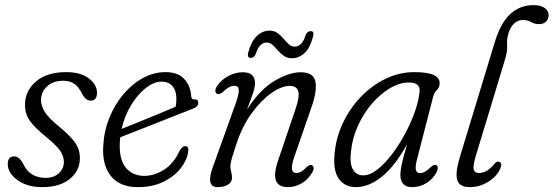

<svg xmlns="http://www.w3.org/2000/svg" viewBox="-20 -740 2214 768"><path d="M161.5 -28.5Q196 -28.5 215.8 -47.2Q235.5 -66 235.5 -92.5Q235.5 -113.5 222 -134.8Q208.5 -156 166 -191Q116 -232 97.8 -259.2Q79.5 -286.5 80 -323Q80.5 -376.5 123.8 -414Q167 -451.5 245 -451.5Q303 -451.5 335.5 -426.2Q368 -401 368 -369Q368 -337.5 342.5 -337.5Q332.5 -337.5 324 -344.2Q315.5 -351 307 -367.5Q295 -392 277.5 -404.5Q260 -417 233 -417Q192 -417 168 -394.2Q144 -371.5 144 -340Q144 -318 157.8 -294.5Q171.5 -271 213.5 -236Q249.5 -206.5 268.2 -184.8Q287 -163 293.5 -144.5Q300 -126 299.5 -105.5Q299 -57 259.2 -24.2Q219.5 8.5 148 8.5Q106 8.5 75.2 -5.2Q44.5 -19 27.8 -40Q11 -61 11 -83Q11 -114.5 36.5 -114.5Q57 -114.5 72 -86Q86 -55.5 109.2 -42Q132.5 -28.5 161.5 -28.5Z M732.5 -132Q728 -99.5 702.8 -67Q677.5 -34.5 634 -13Q590.5 8.5 531.5 8.5Q459 8.5 423.5 -36Q388 -80.5 393 -156.5Q396 -215.5 417.5 -268.8Q439 -322 473.8 -363.2Q508.5 -404.5 551.8 -428Q595 -451.5 642 -451.5Q692 -451.5 717.2 -423.8Q742.5 -396 745 -354Q746.5 -341.5 756.5 -342.5Q771.5 -344.5 773 -330Q774.5 -313.5 751 -305Q720.5 -293 680.5 -277.2Q640.5 -261.5 598.8 -245Q557 -228.5 520.5 -214.2Q484 -200 461 -191Q460 -183.5 459.5 -175.5Q455 -105 482 -70.8Q509 -36.5 557 -36.5Q597.5 -36.5 636.8 -61.5Q676 -86.5 699 -138.5Q710.5 -156 721.5 -155.5Q736.5 -154.5 732.5 -132ZM626 -413.5Q596 -413.5 563.5 -388.2Q531 -363 504.8 -320.2Q478.5 -277.5 466.5 -224.5Q493.5 -235 531.5 -250.5Q569.5 -266 609.8 -282.5Q650 -299 682.5 -313Q685.5 -326 685.5 -346Q685.5 -377 670 -395.2Q654.5 -413.5 626 -413.5Z M848.5 -364.5Q842 -367.5 841.5 -376.2Q841 -385 847.5 -394.5Q864.5 -420.5 893 -435.8Q921.5 -451 951 -451Q1000 -451 1000 -407.5Q1000 -391.5 992.5 -369Q985 -346.5 968 -302Q1021 -383.5 1079.2 -417.2Q1137.5 -451 1182.5 -451Q1234.5 -451 1241.8 -413.2Q1249 -375.5 1224.5 -307L1157.5 -113.5Q1134.5 -48 1165 -48Q1174 -48 1183.5 -52.8Q1193 -57.5 1206.5 -71.5Q1220 -83.5 1227.5 -79Q1241 -72 1229 -50Q1212.5 -22 1186.8 -6.8Q1161 8.5 1131.5 8.5Q1056 8.5 1092 -97L1161.5 -302Q1179.5 -354.5 1173 -375.5Q1166.5 -396.5 1138.5 -396.5Q1107 -396.5 1066 -368Q1025 -339.5 986.5 -286.8Q948 -234 924.5 -160.5Q910 -117 905.8 -100.8Q901.5 -84.5 901.5 -75Q901.5 -64 904.8 -52.8Q908 -41.5 908 -28.5Q908 -11.5 891.8 -1.5Q875.5 8.5 850.5 8.5Q826 8.5 821.2 -12.2Q816.5 -33 834.5 -80.5L922.5 -325.5Q936.5 -365 935 -381Q933.5 -397 917 -397Q897.5 -397 872.5 -373Q857.5 -360 848.5 -364.5ZM1147.5 -507Q1129 -507 1115.5 -516.5Q1102 -526 1091.2 -538.5Q1080.5 -551 1070.2 -560.5Q1060 -570 1047 -570Q1017.5 -570 1003 -524.5Q996.5 -508.5 983 -508.5Q967.5 -508.5 973 -530Q984.5 -574 1007.2 -595.8Q1030 -617.5 1058 -617.5Q1076.5 -617.5 1090 -607.8Q1103.5 -598 1114 -585.5Q1124.5 -573 1135 -563.2Q1145.5 -553.5 1158.5 -553.5Q1188.5 -553.5 1202.5 -599.5Q1209 -615.5 1223 -615.5Q1238 -615.5 1232 -593.5Q1220.5 -548.5 1198.2 -527.8Q1176 -507 1147.5 -507Z M1648 -102.5Q1640.5 -73.5 1643.5 -60.5Q1646.5 -47.5 1660.5 -47.5Q1679 -47.5 1702.5 -71Q1716 -84 1724.5 -79.5Q1737 -74 1726 -50.5Q1712.5 -25 1686.5 -8.2Q1660.5 8.5 1629 8.5Q1581.5 8.5 1581.5 -40.5Q1581.5 -57 1586.8 -82Q1592 -107 1608.5 -163.5Q1561 -77 1508.5 -34.2Q1456 8.5 1403.5 8.5Q1359 8.5 1335.2 -24.8Q1311.5 -58 1318.5 -127Q1324 -188.5 1351 -246.5Q1378 -304.5 1421.8 -350.8Q1465.5 -397 1521 -424.2Q1576.5 -451.5 1638 -451.5Q1740.5 -451.5 1738.5 -406Q1738 -390.5 1727.8 -380.2Q1717.5 -370 1713 -354.5ZM1384 -135Q1378 -85.5 1391.8 -62Q1405.5 -38.5 1432.5 -38.5Q1460 -38.5 1490.2 -62.5Q1520.5 -86.5 1549.8 -125.5Q1579 -164.5 1603 -210.2Q1627 -256 1641.8 -300Q1656.5 -344 1658.5 -377Q1660 -410 1616 -410Q1578.5 -410 1540 -387.2Q1501.5 -364.5 1468 -325.8Q1434.5 -287 1412 -237.8Q1389.5 -188.5 1384 -135Z M2113.5 -719.5Q2144 -719.5 2159.2 -707.8Q2174.5 -696 2174.5 -680Q2174.5 -664.5 2164.5 -654Q2154.5 -643.5 2136.5 -643.5Q2117.5 -643.5 2104.2 -651.8Q2091 -660 2070.5 -660Q2051 -660 2035.8 -645.2Q2020.5 -630.5 2013.5 -605.5Q2006.5 -582 2008.5 -558.8Q2010.5 -535.5 1999 -498.5L1885.5 -124Q1871.5 -79 1874.5 -63.5Q1877.5 -48 1896 -48Q1928.5 -48 1959 -86Q1967.5 -96 1976 -93Q1990.5 -88.5 1981.5 -67Q1969 -35.5 1934 -13.5Q1899 8.5 1859 8.5Q1818 8.5 1809 -19.8Q1800 -48 1819.5 -112L1959 -571Q1983 -649.5 2021.8 -684.5Q2060.5 -719.5 2113.5 -719.5Z"/></svg>

Font: Fraunces 72pt SuperSoft Light
Style: Italic
Weight: 300
Italic angle: -16°
Version: Version 1.000;[b76b70a41]